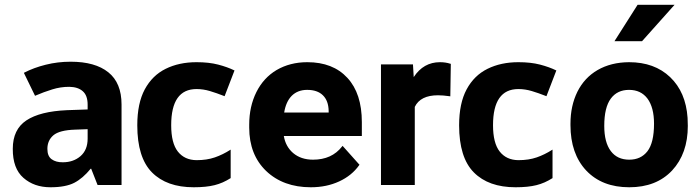

<svg xmlns="http://www.w3.org/2000/svg" viewBox="-20 -770 2915 799"><path d="M344.7 -192.9V-232.4L293 -230.5Q227.5 -228.5 202.1 -207Q177.2 -185.5 177.2 -150.4Q177.2 -120.1 194.8 -107.4Q212.9 -94.2 241.7 -94.7Q285.2 -94.7 314.9 -120.1Q344.7 -146 344.7 -192.9ZM273.9 -513.2Q376 -513.2 430.7 -469.2Q485.8 -425.3 485.8 -335V-2V0H483.9H387.2H386.2L385.7 -1L359.4 -67.9H357.4Q324.7 -27.8 289.1 -9.3Q271 0 246.3 4.6Q221.7 9.3 189.9 9.3Q122.1 9.3 77.6 -29.8Q32.7 -68.8 33.2 -150.9Q33.2 -231.4 89.8 -269Q146.5 -306.6 258.8 -311.5L344.7 -314.5V-334.5Q344.7 -373 324.2 -390.6Q304.2 -408.2 268.1 -408.7Q231.4 -408.7 197.3 -397.9Q162.6 -387.2 127.4 -372.1L126 -371.1L125 -373L80.1 -465.3L79.6 -467.3L81.1 -467.8Q120.6 -488.3 170.4 -500.7Q220.2 -513.2 273.9 -513.2Z M873 0.5Q838.4 9.3 786.1 9.3Q673.8 9.3 612.5 -52.5Q551.3 -114.3 551.3 -248.5Q551.3 -340.3 582.5 -398.2Q613.8 -456.1 669.4 -483.6Q725.1 -511.2 797.9 -511.2Q849.6 -511.2 887.9 -501.2Q926.3 -491.2 955.1 -477.1H956.1L955.6 -476.1L915 -370.6L914.6 -369.6L913.6 -370.1Q881.3 -382.8 853.5 -391.1Q825.7 -399.4 797.9 -399.4Q692.4 -399.4 692.4 -249Q692.4 -174.3 720.2 -139.2Q748 -104 797.9 -103.5Q840.8 -103.5 874 -115Q907.2 -126.5 938.5 -146.5L939.9 -147.5V-146V-29.3V-28.8Q923.8 -18.6 907.2 -11.2Q890.6 -3.9 873 0.5Z M1258.3 -396Q1218.8 -396 1193.8 -371.1Q1169.9 -346.7 1162.6 -301.8H1347.7V-309.1Q1346.7 -351.1 1323.7 -373.5Q1300.8 -396 1258.3 -396ZM1273.4 9.3Q1158.7 9.3 1087.4 -58.6Q1017.1 -126.5 1017.1 -238.8V-251.5Q1017.1 -326.7 1046.9 -386.7Q1076.7 -446.3 1130.9 -478.5Q1187 -511.2 1258.8 -511.2Q1365.7 -511.2 1425.8 -445.8Q1485.8 -380.9 1485.8 -261.7V-207.5V-204.1H1482.4H1161.1Q1168.5 -160.2 1199.7 -133.3Q1232.4 -105.5 1282.7 -105.5Q1360.8 -105.5 1403.3 -160.2L1405.8 -163.1L1408.2 -160.2L1474.1 -86.4L1476.1 -84.5L1474.6 -82.5Q1443.8 -39.1 1391.6 -15.1Q1365.2 -2.9 1335.7 3.2Q1306.2 9.3 1273.4 9.3Z M1854 -369.1 1850.6 -369.6Q1823.2 -373.5 1802.7 -373.5Q1729.5 -373.5 1706.1 -325.2V-3.4V0H1703.1H1568.8H1565.4V-3.4V-498.5V-502H1568.8H1695.3H1698.7V-499L1701.7 -449.2Q1742.2 -511.2 1811 -511.2Q1834 -511.2 1853.5 -504.9L1856 -504.4V-502L1854 -373Z M2212.4 0.5Q2177.7 9.3 2125.5 9.3Q2013.2 9.3 1951.9 -52.5Q1890.6 -114.3 1890.6 -248.5Q1890.6 -340.3 1921.9 -398.2Q1953.1 -456.1 2008.8 -483.6Q2064.5 -511.2 2137.2 -511.2Q2189 -511.2 2227.3 -501.2Q2265.6 -491.2 2294.4 -477.1H2295.4L2294.9 -476.1L2254.4 -370.6L2253.9 -369.6L2252.9 -370.1Q2220.7 -382.8 2192.9 -391.1Q2165 -399.4 2137.2 -399.4Q2031.7 -399.4 2031.7 -249Q2031.7 -174.3 2059.6 -139.2Q2087.4 -104 2137.2 -103.5Q2180.2 -103.5 2213.4 -115Q2246.6 -126.5 2277.8 -146.5L2279.3 -147.5V-146V-29.3V-28.8Q2263.2 -18.6 2246.6 -11.2Q2230 -3.9 2212.4 0.5Z M2522 -359.9Q2494.6 -323.2 2494.6 -246.1Q2494.6 -177.2 2522 -141.1Q2548.8 -105.5 2598.6 -105.5Q2647 -105.5 2674.3 -140.6Q2701.7 -176.3 2701.7 -255.4Q2701.7 -322.8 2674.3 -359.9Q2647 -396 2597.7 -396Q2548.8 -396 2522 -359.9ZM2354 -249.5V-255.4Q2354 -329.6 2382.8 -388.2Q2412.1 -446.8 2466.8 -478.5Q2522.5 -510.7 2597.7 -511.2Q2703.6 -511.2 2768.8 -449Q2834 -386.7 2841.3 -279.8L2842.3 -246.1Q2842.3 -130.9 2776.9 -60.5Q2711.4 9.3 2598.6 9.3Q2485.4 9.3 2419.4 -60.5Q2354 -130.4 2354 -249.5ZM2633.3 -750H2787.1L2651.9 -598.6H2537.1Z"/></svg>

Font: MAUL Bold
Style: Bold
Weight: 700
Designer: MAUL
Version: Version 1.0; 2020; ttfautohint (v1.8.3)